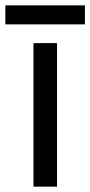

<svg xmlns="http://www.w3.org/2000/svg" viewBox="-40 -697 337 717"><path d="M173 0H85V-536H173ZM277 -677V-606H-20V-677Z"/></svg>

Font: Noto Sans Deseret
Style: Regular
Weight: 400
Designer: Monotype Design Team
Foundry: Monotype Imaging Inc.
Version: Version 2.001; ttfautohint (v1.8.4.7-5d5b)